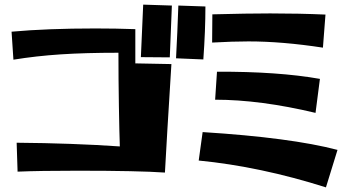

<svg xmlns="http://www.w3.org/2000/svg" viewBox="-20 -778 1509 830"><path d="M599 -758 723 -754 714 -530 589 -531ZM751 -754 868 -750Q868 -646 859 -521L741 -526Q747 -637 751 -754ZM315 -40Q151 -40 56 -36L52 -161Q294 -159 498 -145Q496 -200 494 -317.5Q492 -435 492 -550Q349 -550 242.5 -543Q136 -536 38 -520L30 -641Q184 -655 392 -655Q481 -655 565 -652V-504L721 -501Q700 -165 693 -32Q579 -40 315 -40Z M1054 -599Q987 -599 897 -594L898 -716Q1050 -720 1148 -720Q1274 -720 1387 -715L1376 -572Q1200 -599 1054 -599ZM910 -347 918 -468Q1182 -469 1363 -437L1344 -290Q1105 -347 910 -347ZM839 -84 856 -207Q1237 -183 1439 -130L1389 32Q1105 -58 839 -84Z"/></svg>

Font: Otomanopee
Style: Regular
Weight: 400
Designer: Das Ende der Wildnis
Foundry: Gutenberg Labo
Version: Version 3.000